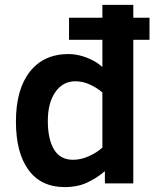

<svg xmlns="http://www.w3.org/2000/svg" viewBox="-20 -747 634 782"><path d="M407.2 0V-49.8Q372.1 -20 333 -2.4Q293.9 15.1 244.1 15.1Q147.5 15.1 96.2 -54.7Q44.9 -124.5 44.9 -252Q44.9 -382.3 101.3 -454.6Q157.7 -526.9 259.8 -526.9Q295.9 -526.9 334 -512Q372.1 -497.1 397 -474.1V-585H261.2V-674.8H397V-727.1H522.9V-674.8H588.9V-585H522.9V0ZM397 -370.1Q377 -388.2 347.4 -402.1Q317.9 -416 287.1 -416Q236.3 -416 205.6 -372.3Q174.8 -328.6 174.8 -253.9Q174.8 -180.2 200 -138.2Q225.1 -96.2 277.8 -96.2Q309.1 -96.2 341.6 -110.6Q374 -125 397 -146Z"/></svg>

Font: Clear Sans
Style: Bold
Weight: 700
Foundry: Intel Corporation
Version: Version 1.00